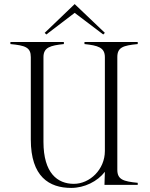

<svg xmlns="http://www.w3.org/2000/svg" viewBox="-20 -906 733 941"><path d="M655 -690V-700H394V-690C459 -683 494 -674 494 -626V-166C494 -75 420 -5 342 -5C262 -5 193 -57 193 -211V-626C193 -674 227 -683 293 -690V-700H31V-690C104 -683 131 -674 131 -626V-222C131 -40 221 15 329 15C394 15 458 -17 494 -64L492 0H655V-10C584 -17 555 -26 555 -74V-626C555 -674 583 -683 655 -690ZM494 -745 346 -886 199 -745 207 -737 346 -843 486 -737Z"/></svg>

Font: Sprat Condensed Light
Style: Regular
Weight: 300
Width: 3
Designer: Ethan Nakache
Foundry: Collletttivo
Version: Version 2.000;Glyphs 3.2 (3217)